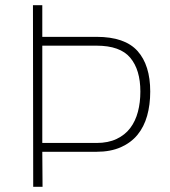

<svg xmlns="http://www.w3.org/2000/svg" viewBox="-20 -720 655 740"><path d="M352 -169Q397 -169 429.5 -184.5Q462 -200 482 -226.5Q502 -253 511.5 -289Q521 -325 521 -367Q521 -451 482 -497.5Q443 -544 352 -544H143V-169ZM143 -135 144 0H108L107 -700H143V-578H352Q461 -578 510 -523.5Q559 -469 559 -367Q559 -316 547 -273.5Q535 -231 510 -200.5Q485 -170 445.5 -152.5Q406 -135 352 -135Z"/></svg>

Font: Panefresco 1wt
Style: Regular
Weight: 250
Version: Version 1.000